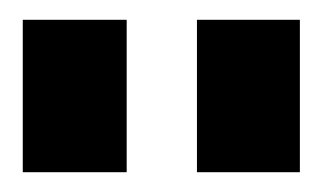

<svg xmlns="http://www.w3.org/2000/svg" viewBox="-20 -780 326 194"><path d="M108 -760V-606H3V-760ZM283 -760V-606H179V-760Z"/></svg>

Font: Pathway Extreme Condensed ExtraBold
Style: Regular
Weight: 800
Width: 3
Version: Version 1.001;gftools[0.9.26]